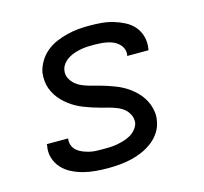

<svg xmlns="http://www.w3.org/2000/svg" viewBox="-84 -621 767 722"><g transform="rotate(-15 300.0 -260.0)"><path d="M253 8Q228 8 204 6Q180 4 157 -2Q134 -8 113 -18.5Q92 -29 76.5 -46Q61 -63 54 -85.5Q47 -108 52 -133Q52 -135 52 -136.5Q52 -138 53 -139H135Q135 -138 135 -137.5Q135 -137 135 -137Q133 -123 138 -111Q143 -99 152.5 -91Q162 -83 174.5 -78Q187 -73 199.5 -70Q212 -67 225.5 -66.5Q239 -66 253 -66Q266 -66 279.5 -66.5Q293 -67 306.5 -69.5Q320 -72 333.5 -76Q347 -80 359.5 -87Q372 -94 381.5 -105.5Q391 -117 394 -130Q396 -147 389 -161.5Q382 -176 370.5 -185.5Q359 -195 344 -201Q329 -207 314 -211Q299 -215 283.5 -219Q268 -223 253 -228Q238 -233 223.5 -238.5Q209 -244 195 -251.5Q181 -259 169 -268Q157 -277 146 -288Q135 -299 126.5 -312Q118 -325 112.5 -339.5Q107 -354 105.5 -370Q104 -386 106 -403Q110 -424 122 -444.5Q134 -465 152 -480Q170 -495 191 -504Q212 -513 234 -518.5Q256 -524 277.5 -526Q299 -528 321 -528Q345 -528 368.5 -526Q392 -524 414 -517.5Q436 -511 456.5 -500.5Q477 -490 491.5 -473Q506 -456 512 -433.5Q518 -411 514 -387Q514 -386 513.5 -384Q513 -382 513 -381H430Q430 -382 430 -382.5Q430 -383 431 -384Q433 -397 428.5 -408.5Q424 -420 415 -428.5Q406 -437 395 -442Q384 -447 371.5 -449.5Q359 -452 346.5 -453Q334 -454 321 -454Q308 -454 295 -453.5Q282 -453 269 -450.5Q256 -448 243.5 -444Q231 -440 219 -432.5Q207 -425 198.5 -414Q190 -403 188 -390Q185 -374 192 -359.5Q199 -345 211 -335Q223 -325 237.5 -319Q252 -313 267 -309Q282 -305 297.5 -301Q313 -297 328 -292Q343 -287 357.5 -281.5Q372 -276 386 -268.5Q400 -261 412 -252Q424 -243 435 -232Q446 -221 454.5 -208Q463 -195 468.5 -180.5Q474 -166 476 -150Q478 -134 475 -118Q472 -95 459 -74.5Q446 -54 427 -39.5Q408 -25 386 -15.5Q364 -6 342 -1Q320 4 297.5 6Q275 8 253 8Z"/></g></svg>

Font: Iosevka SS04 Extended Oblique
Style: Regular
Weight: 400
Width: 7
Italic angle: -9°
Monospace: yes
Designer: Belleve Invis
Foundry: Belleve Invis
Version: Version 19.0.0; ttfautohint (v1.8.4)